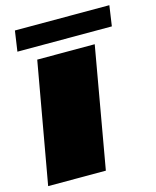

<svg xmlns="http://www.w3.org/2000/svg" viewBox="-112 -822 731 900"><g transform="rotate(-15 253.0 -372.5)"><path d="M9 0 113 -586H392L289 0ZM32.9 -646 47.3 -745H505.6L491.2 -646Z"/></g></svg>

Font: Anybody UltraExpanded Black
Style: Italic
Weight: 900
Width: 9
Italic angle: -10°
Designer: Tyler Finck
Foundry: Etcetera Type Company
Version: Version 1.010; ttfautohint (v1.8.3) -l 8 -r 50 -G 200 -x 14 